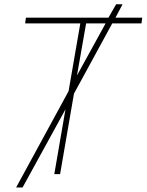

<svg xmlns="http://www.w3.org/2000/svg" viewBox="-20 -791 666 872"><path d="M507.3 -771.5H536.6L504.4 -710.9H626L622.6 -684.6H489.7L315.9 -365.7L252.9 0H226.6L277.3 -294.4L82.5 60.5H53.2L291.5 -377L344.7 -684.6H94.2L97.7 -710.9H472.7ZM371.1 -684.6 329.6 -448.2 459.5 -684.6Z"/></svg>

Font: Roboto Thin
Style: Italic
Weight: 250
Italic angle: -12°
Designer: Google
Version: Version 2.134; 2016